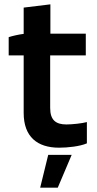

<svg xmlns="http://www.w3.org/2000/svg" viewBox="-20 -675 445 884"><path d="M252 5C292 5 348 -1 380 -15V-113C359 -107 312 -102 286 -102C238 -102 211 -121 211 -178V-420H375V-520H212V-655L89 -640V-519C65 -516 39 -510 20 -504V-420H89V-155C89 -45 152 5 252 5ZM165 189H246L310 38H202Z"/></svg>

Font: Fixel Display SemiBold
Style: Regular
Weight: 600
Designer: AlfaBravo + MacPaw
Foundry: Kyrylo Tkachov, Marchela Mozhyna, Serhii Makarenko, Maria Weinstein, Zakhar Kryvoshyya
Version: Version 1.211